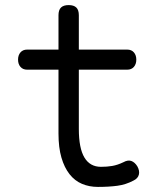

<svg xmlns="http://www.w3.org/2000/svg" viewBox="-20 -725 640 755"><path d="M480 -530Q497 -530 506.5 -519Q516 -508 516 -490.5Q516 -473 506.5 -462Q497 -451 480 -451H290V-218Q290 -142 312 -105.5Q334 -69 377 -69Q401 -69 421.5 -72.5Q442 -76 465 -87Q483 -97 496.5 -92Q510 -87 520 -71Q530 -53 526 -38Q522 -23 505 -15Q475 1 441.5 5.5Q408 10 365 10Q331 10 302.5 -2Q274 -14 253.5 -40Q233 -66 221.5 -105.5Q210 -145 210 -200V-451H87Q70 -451 60.5 -462Q51 -473 51 -490.5Q51 -508 60.5 -519Q70 -530 87 -530H210V-665Q210 -686 220 -695.5Q230 -705 250 -705Q270 -705 280 -695.5Q290 -686 290 -665V-530Z"/></svg>

Font: Maple Mono NL Light
Style: Regular
Weight: 300
Monospace: yes
Designer: subframe7536
Version: Version 7.000